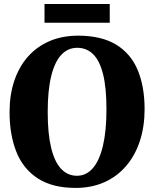

<svg xmlns="http://www.w3.org/2000/svg" viewBox="-20 -932 774 964"><path d="M362.5 11.5Q244.5 12 170.5 -35.8Q96.5 -83.5 62.2 -169.5Q28 -255.5 28 -369Q28 -456 51.8 -526.5Q75.5 -597 120.5 -647.8Q165.5 -698.5 229.2 -725.8Q293 -753 373.5 -753Q491 -752.5 564.5 -707Q638 -661.5 672 -578.8Q706 -496 706 -384Q706 -297 682.5 -224.8Q659 -152.5 614.2 -99.8Q569.5 -47 505.8 -18Q442 11 362.5 11.5ZM366.5 -49.5Q412.5 -49.5 445.8 -87.2Q479 -125 496.8 -199.8Q514.5 -274.5 514.5 -383.5Q514.5 -492.5 497.2 -560.5Q480 -628.5 447.2 -660.2Q414.5 -692 367.5 -692Q321 -692 288 -657Q255 -622 237.2 -550.2Q219.5 -478.5 219.5 -369.5Q219.5 -261 236.8 -190Q254 -119 287 -84.2Q320 -49.5 366.5 -49.5ZM531 -912V-818H203.5V-912Z"/></svg>

Font: Merriweather 36pt Black
Style: Regular
Weight: 900
Version: Version 2.100